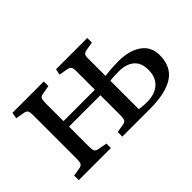

<svg xmlns="http://www.w3.org/2000/svg" viewBox="-80 -772 1034 1034"><g transform="rotate(-45 437.0 -254.5)"><path d="M51 0V-35L99 -43Q115 -46 120 -55.5Q125 -65 125 -91V-420Q125 -445 120 -453.5Q115 -462 100 -465L49 -474L55 -509H294V-474L244 -465Q228 -463 223 -453.5Q218 -444 218 -419V-283H457V-427Q457 -447 451.5 -455Q446 -463 430 -466L380 -475L387 -509H625V-474L578 -466Q561 -463 555.5 -455.5Q550 -448 550 -427V-295Q581 -299 604.5 -300.5Q628 -302 656 -302Q738 -302 787 -267Q836 -232 836 -168Q836 -80 774.5 -40Q713 0 593 0H383V-35L430 -43Q446 -45 451.5 -54.5Q457 -64 457 -89V-241H218V-87Q218 -64 223 -55.5Q228 -47 243 -44L296 -34V0ZM608 -37Q667 -37 702 -67Q737 -97 737 -156Q737 -209 705 -235.5Q673 -262 618 -262Q598 -262 579.5 -261Q561 -260 550 -258V-42Q568 -39 581 -38Q594 -37 608 -37Z"/></g></svg>

Font: Literata 36pt
Style: Regular
Weight: 400
Designer: Latin by Veronika Burian and Jose Scaglione. Greek by Irene Vlachou. Cyrillic by Vera Evstafieva.
Foundry: TypeTogether
Version: Version 3.002